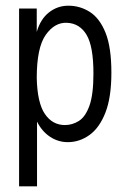

<svg xmlns="http://www.w3.org/2000/svg" viewBox="-20 -487 440 674"><path d="M47 167V-457H109V-375Q122 -420 152 -443.5Q182 -467 220 -467Q261 -467 295.5 -445Q330 -423 350.5 -372Q371 -321 371 -232Q371 -145 350 -91.5Q329 -38 294 -13Q259 12 218 12Q184 12 155.5 -7Q127 -26 110 -60V167ZM208 -48Q234 -48 257 -62.5Q280 -77 294 -116Q308 -155 308 -229Q308 -324 284 -364.5Q260 -405 215 -407Q172 -409 140.5 -364.5Q109 -320 109 -213Q111 -126 137.5 -87Q164 -48 208 -48Z"/></svg>

Font: Inconsolata Condensed
Style: Regular
Weight: 400
Width: 3
Monospace: yes
Designer: Raph Levien, Cyreal, Brenton Simpson
Foundry: Raph Levien, Cyreal, Google
Version: Version 3.000; ttfautohint (v1.8.2.53-6de2)